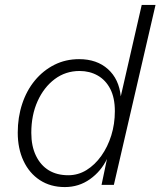

<svg xmlns="http://www.w3.org/2000/svg" viewBox="-20 -750 651 779"><path d="M243 9Q185 9 142 -19Q99 -47 75.5 -97Q52 -147 52 -212Q52 -274 70 -328.5Q88 -383 121.5 -423.5Q155 -464 200.5 -487Q246 -510 301 -510Q373 -510 418 -469.5Q463 -429 470 -359L555 -730H611L442 0H392L414 -105Q390 -55 345 -23Q300 9 243 9ZM257 -39Q297 -39 331 -60Q365 -81 391 -117.5Q417 -154 431.5 -200.5Q446 -247 446 -299Q446 -353 427.5 -389Q409 -425 376.5 -443.5Q344 -462 303 -462Q246 -462 202 -429Q158 -396 132.5 -339.5Q107 -283 107 -211Q107 -157 126 -118Q145 -79 178 -59Q211 -39 257 -39Z"/></svg>

Font: Kantumruy Pro Light
Style: Italic
Weight: 300
Italic angle: -13°
Version: Version 1.002